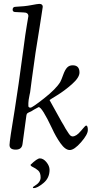

<svg xmlns="http://www.w3.org/2000/svg" viewBox="-20 -769 492 988"><path d="M137 79Q171 46 185 46Q203 46 219 65.5Q235 85 235 105Q235 147 203.5 173Q172 199 154 199Q149 199 149 195Q149 193 159 187Q189 169 189 144Q189 119 176 108Q163 97 150 91Q137 85 137 79ZM116 -176 96 -29Q93 1 61 1Q29 1 29 -23Q29 -44 56 -206L76 -339Q90 -436 100.5 -517.5Q111 -599 118.5 -641.5Q126 -684 126 -686Q126 -705 101 -705L60 -707Q45 -707 45 -719Q45 -734 60 -734Q107 -736 140.5 -742.5Q174 -749 182 -749Q200 -749 200 -734Q200 -730 193 -688L184 -630Q162 -501 144 -363L135 -294Q135 -291 132 -280Q126 -251 126 -238.5Q126 -226 126 -222Q128 -215 137 -215Q146 -215 207 -263Q268 -311 290 -347Q296 -358 305 -383.5Q314 -409 325 -421Q336 -433 354 -433Q389 -433 389 -396Q389 -370 350.5 -336Q312 -302 273.5 -278.5Q235 -255 235 -254L285 -164Q289 -157 296 -144Q303 -131 308 -124L318 -106Q337 -75 343 -71Q349 -67 353 -67Q373 -67 396 -95Q419 -123 423 -123Q432 -123 432 -100Q432 -77 397 -37Q362 3 339 3Q316 3 291.5 -31.5Q267 -66 248 -108Q196 -218 179 -218L155 -205Q140 -195 134 -193Q128 -191 124 -188Q120 -185 119.5 -185Q119 -185 117.5 -181Q116 -177 116 -176Z"/></svg>

Font: Sorts Mill Goudy
Style: Italic
Weight: 400
Italic angle: -7.40001°
Version: Version 003.101